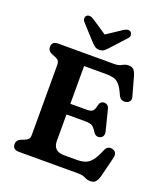

<svg xmlns="http://www.w3.org/2000/svg" viewBox="-166 -1035 1006 1167"><g transform="rotate(20 336.5 -452.0)"><path d="M47.5 -664.5Q47.5 -700 89 -700H451Q479.5 -700 497.5 -711Q515.5 -722 536 -722Q558.5 -722 569.8 -710Q581 -698 588.5 -671.5L622.5 -548.5Q627 -532 618.2 -520.8Q609.5 -509.5 593.5 -507Q580.5 -504.5 567.8 -510.2Q555 -516 547 -534.5Q529 -576.5 511.5 -595.8Q494 -615 473.8 -620.2Q453.5 -625.5 427 -625.5H282.5V-381.5H387.5Q417.5 -381.5 427.5 -392.5Q437.5 -403.5 442.5 -429.5Q449 -457.5 473 -458.5Q500.5 -459 508 -429L541 -298.5Q550 -262 520 -252Q495 -244 477.5 -271Q463 -295 449.2 -303.8Q435.5 -312.5 401.5 -312.5H282.5V-141.5Q282.5 -74.5 354.5 -74.5H435.5Q467 -74.5 490 -82.5Q513 -90.5 531.8 -114.2Q550.5 -138 570 -185Q583 -218 615 -211.5Q632 -208 639 -194.8Q646 -181.5 641 -161.5L608.5 -31.5Q601 -5.5 589.8 6.8Q578.5 19 556 19Q536 19 518.5 9.5Q501 0 472.5 0H89Q47.5 0 47.5 -35.5Q47.5 -61.5 75 -73.5L95 -81Q109.5 -86 118.2 -95.2Q127 -104.5 127 -124V-576Q127 -595.5 118.2 -604.8Q109.5 -614 95 -619L75 -626.5Q47.5 -638.5 47.5 -664.5ZM392.5 -785Q378 -769 365.8 -759.2Q353.5 -749.5 335 -749.5Q316.5 -749.5 304 -759.2Q291.5 -769 277 -785L194.5 -875.5Q183 -888 184 -899.5Q185 -911 191.5 -917Q208.5 -931.5 237 -913.5L334.5 -848.5L432.5 -913.5Q461 -931.5 478 -917Q484.5 -911 485.5 -899.5Q486.5 -888 475 -875.5Z"/></g></svg>

Font: Fraunces 9pt SuperSoft SemiBold
Style: Regular
Weight: 600
Version: Version 1.000;[0bf87f6ff]